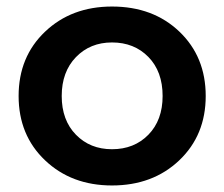

<svg xmlns="http://www.w3.org/2000/svg" viewBox="-20 -561 687 588"><path d="M323 7Q199 7 118 -70Q37 -147 37 -267Q37 -387 118 -464Q199 -541 323 -541Q449 -541 529.5 -464Q610 -387 610 -267Q610 -147 529 -70Q448 7 323 7ZM323 -104Q391 -104 434.5 -148.5Q478 -193 478 -267Q478 -342 434.5 -386.5Q391 -431 323 -431Q256 -431 212.5 -386Q169 -341 169 -267Q169 -193 212.5 -148.5Q256 -104 323 -104Z"/></svg>

Font: Belfius21
Style: Bold
Weight: 700
Designer: Montserrat's base design by Julieta Ulanovsky, modified by Coast SPRL for Belfius Bank NV.
Foundry: Montserrat's base design by Julieta Ulanovsky, modified by Coast SPRL for Belfius Bank NV.
Version: Version 2.000;FEAKit 1.0